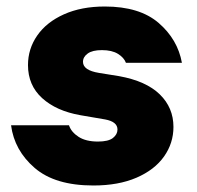

<svg xmlns="http://www.w3.org/2000/svg" viewBox="-20 -560 604 590"><path d="M14 -175H192Q199 -154 221.5 -139.5Q244 -125 281 -125Q313 -125 327 -136Q341 -147 341 -162Q341 -186 303 -193L227 -206Q153 -219 109.5 -258.5Q66 -298 66 -360Q66 -410 94.5 -451Q123 -492 176.5 -516Q230 -540 302 -540Q409 -540 467.5 -489.5Q526 -439 539 -367H367Q361 -383 342.5 -394.5Q324 -406 293 -406Q264 -406 249.5 -395.5Q235 -385 235 -370Q235 -344 284 -336L346 -326Q429 -311 471 -270Q513 -229 513 -170Q513 -120 484 -79Q455 -38 399.5 -14Q344 10 267 10Q149 10 86.5 -44Q24 -98 14 -175Z"/></svg>

Font: Be Vietnam Black
Style: Italic
Weight: 900
Italic angle: -9°
Designer: Lam Bao; Tony Le; Vietanh Nguyen
Foundry: Yellow Type Foundry
Version: Version 5.000